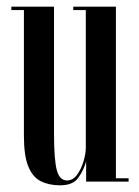

<svg xmlns="http://www.w3.org/2000/svg" viewBox="-20 -543 416 574"><path d="M159.5 11Q126.5 11 102 -1.2Q77.5 -13.5 64.5 -45.5Q51.5 -77.5 51.5 -136.5V-513H14V-523H141.5V-143.5Q141.5 -65.5 149.8 -34.5Q158 -3.5 180.5 -3.5Q198 -3.5 210.5 -20.8Q223 -38 229.8 -61Q236.5 -84 236.5 -101.5V-513H199V-523H326.5V-10H364.5V0H237.5V-60.5Q230.5 -35 214.5 -12Q198.5 11 159.5 11Z"/></svg>

Font: Imbue 100pt Medium
Style: Regular
Weight: 500
Designer: Tyler Finck
Foundry: Etcetera Type Company
Version: Version 1.102; ttfautohint (v1.8.3)